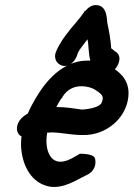

<svg xmlns="http://www.w3.org/2000/svg" viewBox="-20 -714 527 757"><path d="M53 -186C56 -181 59 -180 65 -176C63 -164 63 -151 63 -139C66 -68 98 -3 158 17C210 36 263 7 300 -13L322 -24C357 -40 360 -73 354 -91C347 -109 295 -108 295 -108L278 -98C269 -92 260 -88 249 -83C219 -71 197 -76 183 -92C167 -111 158 -145 166 -191C170 -191 175 -191 182 -192C224 -192 269 -179 322 -182C391 -186 460 -233 481 -306C499 -373 473 -413 433 -441C450 -459 463 -496 433 -512L422 -521C421 -518 417 -527 418 -529C416 -560 409 -597 403 -624V-625C401 -632 405 -694 358 -694C344 -694 330 -687 316 -671L312 -669V-667C303 -654 294 -642 282 -628L254 -595V-594C235 -571 216 -545 202 -513C188 -481 207 -460 226 -455C242 -450 270 -460 283 -493L286 -503C291 -516 310 -540 325 -559C330 -536 328 -508 336 -475H324C255 -475 196 -432 152 -374C131 -345 108 -309 90 -267C84 -263 76 -258 75 -257C47 -236 40 -205 53 -186ZM202 -292C209 -304 218 -323 226 -330L227 -333C243 -359 269 -374 301 -374C325 -374 345 -367 357 -359C380 -343 391 -336 382 -312C374 -285 303 -282 303 -282C275 -286 239 -292 204 -292Z"/></svg>

Font: Stray Cat
Style: ExBlkCnObl
Weight: 1000
Version: Version 1.0